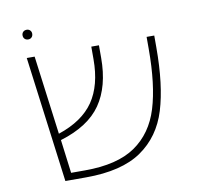

<svg xmlns="http://www.w3.org/2000/svg" viewBox="-77 -762 864 841"><g transform="rotate(-10 355.0 -341.0)"><path d="M641 -560V-507Q641 -340 607.5 -230.5Q574 -121 486 -60.5Q398 0 239 0H147L74 -560H109L155 -209Q263 -245 312 -316.5Q361 -388 361 -504V-560H395V-504Q395 -377 340 -297.5Q285 -218 159 -180L178 -31H240Q384 -31 464 -86Q544 -141 575.5 -244Q607 -347 607 -506V-560ZM73 -661Q73 -670 79 -676Q85 -682 95 -682Q104 -682 110 -676Q116 -670 116 -661Q116 -651 110 -645Q104 -639 95 -639Q85 -639 79 -645Q73 -651 73 -661Z"/></g></svg>

Font: FiraGO UltraLight
Style: Regular
Weight: 200
Designer: bBox Type
Foundry: bBox Type GmbH
Version: Version 1.001